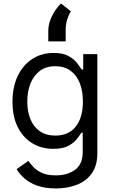

<svg xmlns="http://www.w3.org/2000/svg" viewBox="-20 -853 649 1089"><path d="M296.9 215.8Q236.3 215.8 192.6 200.4Q148.9 185.1 120.1 159.9Q91.3 134.8 74.2 106.4L140.6 59.6Q151.9 74.7 169.4 94Q187 113.3 217.3 127.4Q247.6 141.6 296.9 141.6Q362.8 141.6 406 109.9Q449.2 78.1 449.2 9.8V-100.6H441.4Q432.6 -85.9 415.8 -64.2Q398.9 -42.5 367.4 -25.6Q335.9 -8.8 282.2 -8.8Q216.3 -8.8 164.1 -40Q111.8 -71.3 81.3 -130.9Q50.8 -190.4 50.8 -275.4Q50.8 -359.4 80.3 -421.6Q109.9 -483.9 162.6 -518.3Q215.3 -552.7 284.2 -552.7Q337.4 -552.7 368.9 -535.2Q400.4 -517.6 417.2 -495.4Q434.1 -473.1 443.4 -459H452.1V-545.9H532.2V15.6Q532.2 85.9 500.7 130.1Q469.2 174.3 415.8 195.1Q362.3 215.8 296.9 215.8ZM293.9 -84Q369.6 -84 409.9 -135.3Q450.2 -186.5 450.2 -277.3Q450.2 -336.4 432.6 -381.3Q415 -426.3 380.1 -451.9Q345.2 -477.5 293.9 -477.5Q240.7 -477.5 205.3 -450.4Q169.9 -423.3 152.3 -377.9Q134.8 -332.5 134.8 -277.3Q134.8 -220.7 152.6 -177Q170.4 -133.3 206.1 -108.6Q241.7 -84 293.9 -84ZM253.9 -618.2V-680.7Q254.4 -710.9 265.9 -740.7Q277.3 -770.5 294.2 -795.2Q311 -819.8 326.2 -833L381.8 -789.1Q365.2 -759.3 358.6 -733.4Q352.1 -707.5 352.5 -676.8V-618.2Z"/></svg>

Font: Inter
Style: Regular
Weight: 400
Designer: Rasmus Andersson
Foundry: rsms
Version: Version 4.000;git-8c9346024